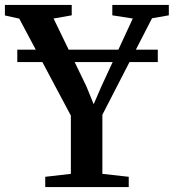

<svg xmlns="http://www.w3.org/2000/svg" viewBox="-36 -763 708 783"><path d="M253 -54V-291.5L42.5 -687L-16 -700V-743H256.5V-700.5L182.5 -687.5L316.5 -410.5L346 -338L377 -409.5L505.5 -687.5L422 -700.5V-743H652.5V-700.5L584 -688.5L381.5 -295V-54L489 -42V0H148.5V-42ZM607.5 -560.5V-510H34.5V-560.5Z"/></svg>

Font: Merriweather 60pt SemiBold
Style: Regular
Weight: 600
Version: Version 2.100